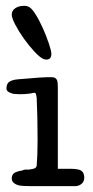

<svg xmlns="http://www.w3.org/2000/svg" viewBox="-20 -634 316 654"><path d="M20 -584Q20 -598 32 -606Q44 -614 60 -614Q64 -614 67 -614Q70 -614 75 -612Q86 -609 100 -587Q114 -565 126 -538Q138 -511 146.5 -485.5Q155 -460 155 -451Q155 -431 138 -431Q134 -431 128 -433Q115 -439 96.5 -459Q78 -479 61 -503Q44 -527 32 -550Q20 -573 20 -584ZM102 -315Q100 -318 97 -318Q64 -311 30 -314Q23 -314 12.5 -319Q2 -324 2 -332Q2 -344 7 -351Q16 -362 42 -364Q54 -365 68 -366Q68 -361 68 -366Q124 -371 140 -371H157Q171 -371 175 -359Q177 -351 177 -337Q177 -198 177 -59H221Q241 -59 252 -55Q267 -49 267 -29Q267 -15 257.5 -7.5Q248 0 236 0H84Q55 0 44.5 -2.5Q34 -5 27 -11Q20 -17 20 -26Q20 -44 38 -49Q45 -52 55 -53Q65 -58 75 -56Q93 -58 98 -60.5Q103 -63 105 -69Q108 -104 108 -158Q108 -238 105 -300Q104 -309 102 -315Z"/></svg>

Font: Scratch Savers
Style: Book
Weight: 400
Designer: Pablo Impallari, Rodrigo Fuenzalida, Brenda Gallo
Foundry: Pablo Impallari, Rodrigo Fuenzalida, Brenda Gallo
Version: Version 4.0b1